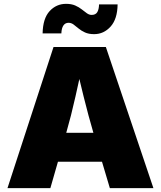

<svg xmlns="http://www.w3.org/2000/svg" viewBox="-20 -970 830 990"><path d="M18.6 0 255.9 -727.5H525.9L771 0H546.4L462.4 -282.2Q435.5 -374 411.4 -471.4Q387.2 -568.8 365.2 -666H412.1Q390.6 -568.8 368.9 -471.4Q347.2 -374 320.8 -282.2L239.7 0ZM194.8 -136.2V-285.2H595.2V-136.2ZM465.3 -793.9Q437.5 -793.9 418.2 -802.7Q398.9 -811.5 385 -823.2Q371.1 -835 359.1 -843.8Q347.2 -852.5 333.5 -852.5Q316.4 -852.5 306.9 -838.6Q297.4 -824.7 296.4 -797.9H199.7Q201.2 -875 235.8 -912.6Q270.5 -950.2 320.8 -950.2Q348.1 -950.2 367.7 -941.7Q387.2 -933.1 401.6 -921.6Q416 -910.2 428 -901.6Q439.9 -893.1 452.6 -893.1Q473.1 -893.1 481.7 -907.5Q490.2 -921.9 490.7 -947.3H586.4Q585.4 -872.1 550.3 -833Q515.1 -793.9 465.3 -793.9Z"/></svg>

Font: Inter 17pt Black
Style: Regular
Weight: 900
Version: Version 4.001;git-66647c0bb